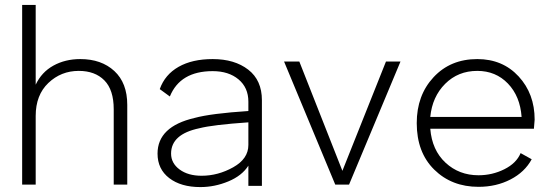

<svg xmlns="http://www.w3.org/2000/svg" viewBox="-20 -750 2235 780"><path d="M125 -730V-406Q149 -457 197 -483.5Q245 -510 306 -510Q392 -510 444.5 -461.5Q497 -413 497 -324V0H442V-306Q442 -385 404 -423.5Q366 -462 300 -462Q228 -462 176.5 -413Q125 -364 125 -279V0H70V-730Z M844 -510Q933 -510 988.5 -467Q1044 -424 1044 -343V-87V5H989V-77Q963 -36 907.5 -13Q852 10 794 10Q715 10 667.5 -26.5Q620 -63 620 -126Q620 -236 771 -271Q837 -289 989 -299V-337Q989 -394 949 -427.5Q909 -461 844 -461Q712 -461 670 -358L629 -388Q650 -447 705.5 -478.5Q761 -510 844 -510ZM675 -126Q675 -87 709.5 -61.5Q744 -36 799 -36Q866 -36 927.5 -70.5Q989 -105 989 -161V-253Q844 -243 790 -229Q675 -205 675 -126Z M1607 -500 1398 0H1342L1134 -500H1196L1371 -56L1548 -500Z M1924 9Q1815 9 1744 -61Q1673 -131 1673 -250Q1673 -363 1741.5 -436.5Q1810 -510 1919 -510Q2022 -510 2087 -439.5Q2152 -369 2152 -264Q2152 -257 2149 -227H1728Q1735 -140 1790 -89Q1845 -38 1924 -38Q1980 -38 2029 -62.5Q2078 -87 2095 -128L2140 -103Q2112 -51 2054 -21Q1996 9 1924 9ZM1728 -275H2099Q2093 -359 2043.5 -410.5Q1994 -462 1919 -462Q1841 -462 1788.5 -409.5Q1736 -357 1728 -275Z"/></svg>

Font: Human Sans Light
Style: Regular
Weight: 300
Designer: Tim Radville
Foundry: Continuum
Version: Version 1.000;FEAKit 1.0